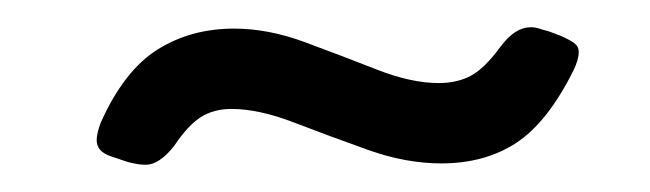

<svg xmlns="http://www.w3.org/2000/svg" viewBox="-20 -346 477 141"><path d="M74 -227 62 -231Q56 -233 53.5 -236Q51 -239 51 -243Q51 -248 54 -256Q71 -294 95.5 -309.5Q120 -325 152 -325Q177 -325 204 -315Q231 -305 256.5 -295Q282 -285 302 -285Q316 -285 326 -290.5Q336 -296 347 -311Q353 -319 358.5 -322.5Q364 -326 370 -326Q373 -326 376 -325Q379 -324 383 -323L391 -320Q398 -317 401.5 -314.5Q405 -312 405 -308Q405 -305 404 -301.5Q403 -298 401 -294Q382 -256 359 -241Q336 -226 304 -226Q278 -226 250 -236Q222 -246 196 -256Q170 -266 150 -266Q137 -266 127.5 -260Q118 -254 108 -239Q97 -225 87 -225Q84 -225 81 -225.5Q78 -226 74 -227Z"/></svg>

Font: Asap Condensed VF Beta
Style: Regular
Weight: 400
Designer: Pablo Cosgaya
Foundry: Omnibus-Type
Version: Version 1.008